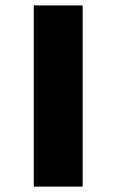

<svg xmlns="http://www.w3.org/2000/svg" viewBox="-20 -691 431 711"><path d="M105 0V-670.9H286.1V0Z"/></svg>

Font: Syncopate
Style: Bold
Weight: 700
Designer: Astigmatic (AOETI)
Foundry: Astigmatic (AOETI)
Version: Version 1.001 2011